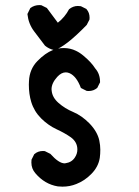

<svg xmlns="http://www.w3.org/2000/svg" viewBox="-20 -715 540 744"><path d="M101.6 -85Q101.6 -89.8 102.1 -96.2L112.8 -117.7L113.8 -118.2Q127 -129.9 146.5 -129.9Q149.4 -129.9 153.8 -129.4L175.3 -118.7Q208 -82 230.5 -82Q232.4 -82 233.9 -82.5Q257.8 -85.9 270 -104.5Q279.8 -119.1 279.8 -135.7Q279.8 -164.6 254.4 -183.1Q231.4 -199.2 199.7 -213.9Q167 -229 139.6 -256.1Q112.3 -283.2 101.1 -319.8Q91.8 -350.1 91.8 -387.2Q91.8 -393.6 92.3 -400.4Q94.2 -446.8 125 -478.5Q155.3 -509.3 183.6 -520.5Q204.6 -528.8 227.1 -528.8Q252.4 -528.8 274.4 -518.1Q290 -510.7 304.7 -498Q334 -473.6 349.1 -449.7Q367.7 -428.7 367.7 -397.5V-396L356.9 -374.5L356 -374Q342.8 -362.3 323.2 -362.3Q320.3 -362.3 315.9 -362.8L293.5 -374Q276.9 -418.9 250 -431.2Q242.2 -434.6 234.9 -434.6Q217.8 -434.6 201.7 -417Q179.7 -392.6 179.7 -369.1Q179.7 -366.2 180.2 -363.8Q182.6 -337.4 206.5 -316.4Q231.4 -294.4 263.2 -281.2Q296.9 -267.1 327.1 -236.3Q357.4 -204.6 364.7 -170.9Q368.7 -151.9 368.7 -135Q368.7 -118.2 366.7 -103.5Q361.3 -68.4 333.5 -40.5Q308.1 -14.6 275.9 -2Q250.5 8.3 222.2 8.3Q211.9 8.3 204.1 7.3Q153.3 -1 117.2 -43.5Q101.6 -61.5 101.6 -85ZM132.8 -695.3Q135.7 -695.3 140.1 -694.8L161.6 -684.1L204.1 -627Q231.4 -648.4 247.6 -679.2Q263.2 -691.9 281.7 -691.9Q287.1 -691.9 293.5 -690.9L314.9 -680.2L315.4 -679.2Q327.1 -666 327.1 -646.5Q327.1 -643.6 326.7 -639.2L315.9 -618.2Q233.4 -533.2 190.9 -521H189.5Q169.4 -525.4 154.3 -538.1L111.8 -594.2Q90.3 -623 86.4 -659.7V-661.1L97.2 -683.1L98.1 -684.1Q113.3 -695.3 132.8 -695.3Z"/></svg>

Font: Bakudai
Style: Medium
Weight: 500
Version: Version 1.48